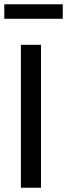

<svg xmlns="http://www.w3.org/2000/svg" viewBox="-30 -880 314 900"><path d="M67.9 -669.9H162.1V0H67.9ZM-9.8 -792V-859.9H264.2V-792Z"/></svg>

Font: LT Wave Text
Style: Regular
Weight: 400
Designer: Daniel Lyons
Version: Version 2.5 (Glyphs App)